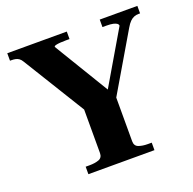

<svg xmlns="http://www.w3.org/2000/svg" viewBox="-125 -837 970 964"><g transform="rotate(-20 359.5 -355.0)"><path d="M278 -338 296 -283 75 -642Q68 -654 59.5 -660Q51 -666 41 -668Q31 -670 19 -670H12V-710H330V-670H311Q296 -670 281 -669Q266 -668 256.5 -665.5Q247 -663 247 -658L439 -341L408 -339L589 -647Q589 -654 582.5 -659Q576 -664 562.5 -667Q549 -670 527 -670H506V-710H707V-670H699Q686 -670 674.5 -665.5Q663 -661 652.5 -650.5Q642 -640 631 -621L432 -283L450 -338V-80Q450 -55 470.5 -47.5Q491 -40 519 -40H540V0H187V-40H208Q237 -40 257.5 -47.5Q278 -55 278 -80Z"/></g></svg>

Font: Roboto Serif 120pt Expanded SemiBold
Style: Regular
Weight: 600
Width: 7
Designer: Greg Gazdowicz
Foundry: Commercial Type
Version: Version 1.008